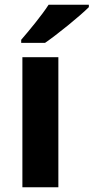

<svg xmlns="http://www.w3.org/2000/svg" viewBox="-20 -786 393 806"><path d="M353 -756V-766H184C155 -721 101 -656 69 -619V-606H169C220 -641 315 -718 353 -756ZM225 0V-546H74V0Z"/></svg>

Font: Noto Sans Myanmar UI
Style: Bold
Weight: 700
Designer: Monotype Design Team
Foundry: Monotype Imaging Inc.
Version: Version 2.103